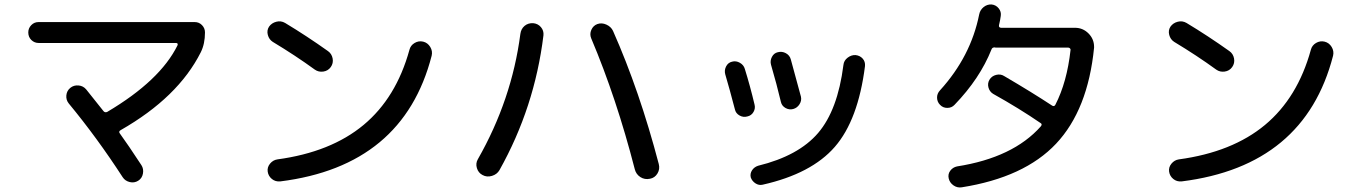

<svg xmlns="http://www.w3.org/2000/svg" viewBox="-20 -803 6040 852"><path d="M151.4 -612.3Q132.8 -612.3 119.1 -625.5Q105.5 -638.7 105.5 -659.2Q105.5 -677.7 118.7 -691.4Q131.8 -705.1 151.4 -705.1H843.8Q863.3 -705.1 876.5 -691.4Q889.6 -677.7 889.6 -659.2Q889.6 -608.4 871.1 -571.3Q770.5 -371.1 515.6 -225.6Q504.9 -219.7 511.7 -210.9Q547.9 -161.1 607.4 -70.3Q618.2 -53.7 614.3 -32.7Q610.4 -11.7 593.3 -1Q576.2 9.8 555.7 4.9Q535.2 0 524.4 -16.6Q411.1 -191.4 285.2 -343.8Q272.5 -359.4 274.4 -379.9Q276.4 -400.4 292 -413.1Q307.6 -425.8 328.6 -423.8Q349.6 -421.9 362.8 -405.8Q376 -389.6 439.5 -309.6Q446.3 -301.8 456.1 -306.6Q690.4 -445.3 767.6 -601.6Q771.5 -611.3 761.7 -612.3Z M1895.5 -555.7Q1769.5 -66.4 1223.6 2Q1202.1 3.9 1186.5 -8.8Q1170.9 -21.5 1168 -41Q1165 -60.5 1178.2 -76.7Q1191.4 -92.8 1210.9 -95.7Q1448.2 -127.9 1593.3 -248.5Q1738.3 -369.1 1796.9 -582Q1801.8 -601.6 1819.8 -612.3Q1837.9 -623 1857.9 -618.2Q1877.9 -613.3 1889.2 -594.7Q1900.4 -576.2 1895.5 -555.7ZM1190.4 -617.2Q1173.8 -627.9 1168.5 -647.9Q1163.1 -668 1173.8 -684.6Q1185.5 -701.2 1206.1 -706.5Q1226.6 -711.9 1245.1 -701.2Q1340.8 -643.6 1435.5 -576.2Q1452.1 -564.5 1456.1 -543.5Q1460 -522.5 1447.8 -505.4Q1435.5 -488.3 1414.6 -485.4Q1393.6 -482.4 1377 -494.1Q1291 -556.6 1190.4 -617.2Z M2796.9 -51.8Q2715.8 -367.2 2603.5 -632.8Q2595.7 -651.4 2604 -670.4Q2612.3 -689.5 2630.9 -696.3Q2650.4 -703.1 2670.9 -693.8Q2691.4 -684.6 2700.2 -666Q2818.4 -399.4 2903.3 -75.2Q2909.2 -52.7 2897.5 -33.2Q2885.7 -13.7 2864.3 -9.8Q2840.8 -4.9 2821.8 -17.1Q2802.7 -29.3 2796.9 -51.8ZM2345.7 -700.2Q2367.2 -698.2 2380.4 -682.6Q2393.6 -667 2391.6 -646.5Q2352.5 -326.2 2196.3 -47.9Q2185.5 -29.3 2163.1 -22.5Q2140.6 -15.6 2121.1 -26.4Q2102.5 -36.1 2096.2 -57.1Q2089.8 -78.1 2100.6 -96.7Q2251 -360.4 2289.1 -652.3Q2292 -674.8 2307.6 -688Q2323.2 -701.2 2345.7 -700.2Z M3776.4 -558.6Q3795.9 -556.6 3808.1 -543Q3820.3 -529.3 3818.4 -509.8Q3788.1 -270.5 3684.6 -151.4Q3581.1 -32.2 3364.3 16.6Q3347.7 20.5 3332.5 10.7Q3317.4 1 3311.5 -15.6Q3307.6 -32.2 3316.9 -46.9Q3326.2 -61.5 3343.8 -67.4Q3523.4 -111.3 3610.4 -212.9Q3697.3 -314.5 3722.7 -514.6Q3724.6 -534.2 3741.2 -546.9Q3757.8 -559.6 3776.4 -558.6ZM3241.2 -317.4Q3217.8 -407.2 3198.2 -473.6Q3193.4 -491.2 3202.1 -508.3Q3210.9 -525.4 3228.5 -529.3Q3246.1 -534.2 3263.2 -524.4Q3280.3 -514.6 3285.2 -497.1Q3308.6 -421.9 3328.1 -339.8Q3333 -322.3 3323.7 -306.2Q3314.5 -290 3295.9 -286.1Q3278.3 -281.2 3261.7 -290.5Q3245.1 -299.8 3241.2 -317.4ZM3445.3 -350.6Q3426.8 -428.7 3401.4 -515.6Q3396.5 -533.2 3405.3 -550.3Q3414.1 -567.4 3431.6 -571.3Q3450.2 -576.2 3467.3 -566.9Q3484.4 -557.6 3489.3 -539.1Q3508.8 -468.8 3534.2 -374Q3538.1 -356.4 3527.8 -340.3Q3517.6 -324.2 3500 -319.3Q3482.4 -314.5 3465.8 -323.7Q3449.2 -333 3445.3 -350.6Z M4215.8 -337.9Q4203.1 -324.2 4183.6 -324.2Q4164.1 -324.2 4151.4 -337.9Q4138.7 -350.6 4138.2 -369.1Q4137.7 -387.7 4151.4 -402.3Q4288.1 -552.7 4325.2 -739.3Q4329.1 -758.8 4344.7 -771.5Q4360.4 -784.2 4379.9 -783.2Q4399.4 -781.2 4411.6 -766.1Q4423.8 -751 4420.9 -732.4Q4418.9 -715.8 4413.1 -691.4Q4411.1 -680.7 4421.9 -679.7H4750Q4785.2 -679.7 4810.1 -654.8Q4835 -629.9 4835 -594.7V-591.8Q4807.6 -315.4 4666.5 -165.5Q4525.4 -15.6 4247.1 28.3Q4227.5 31.2 4210.9 19.5Q4194.3 7.8 4189.9 -11.2Q4185.5 -30.3 4196.8 -45.4Q4208 -60.5 4226.6 -64.5Q4475.6 -103.5 4598.6 -242.2Q4606.4 -252 4597.7 -256.8Q4503.9 -321.3 4386.7 -386.7Q4371.1 -396.5 4366.2 -415Q4361.3 -433.6 4371.1 -449.7Q4380.9 -465.8 4400.4 -470.7Q4419.9 -475.6 4435.5 -465.8Q4560.5 -392.6 4649.4 -334Q4658.2 -329.1 4663.1 -337.9Q4714.8 -438.5 4730.5 -581.1Q4731.4 -585 4728 -588.4Q4724.6 -591.8 4719.7 -591.8H4396.5Q4396.5 -592.8 4394.5 -592.8Q4382.8 -592.8 4379.9 -584Q4328.1 -454.1 4215.8 -337.9Z M5895.5 -555.7Q5769.5 -66.4 5223.6 2Q5202.1 3.9 5186.5 -8.8Q5170.9 -21.5 5168 -41Q5165 -60.5 5178.2 -76.7Q5191.4 -92.8 5210.9 -95.7Q5448.2 -127.9 5593.3 -248.5Q5738.3 -369.1 5796.9 -582Q5801.8 -601.6 5819.8 -612.3Q5837.9 -623 5857.9 -618.2Q5877.9 -613.3 5889.2 -594.7Q5900.4 -576.2 5895.5 -555.7ZM5190.4 -617.2Q5173.8 -627.9 5168.5 -647.9Q5163.1 -668 5173.8 -684.6Q5185.5 -701.2 5206.1 -706.5Q5226.6 -711.9 5245.1 -701.2Q5340.8 -643.6 5435.5 -576.2Q5452.1 -564.5 5456.1 -543.5Q5460 -522.5 5447.8 -505.4Q5435.5 -488.3 5414.6 -485.4Q5393.6 -482.4 5377 -494.1Q5291 -556.6 5190.4 -617.2Z"/></svg>

Font: Rounded-X Mgen+ 2m medium
Style: Regular
Weight: 500
Designer: [Source Han Sans]
Ryoko NISHIZUKA  (kana & ideographs); Paul D. Hunt (Latin, Greek & Cyrillic); Wenlong ZHANG  (bopomofo
Version: Version 1.059.20150602